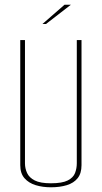

<svg xmlns="http://www.w3.org/2000/svg" viewBox="-20 -790 432 815"><path d="M196 5Q161 5 131.5 -4Q102 -13 84 -33.5Q66 -54 66 -89V-620H86V-97Q86 -75 95 -55.5Q104 -36 127.5 -24Q151 -12 196 -12Q244 -12 267.5 -24Q291 -36 298.5 -55.5Q306 -75 306 -97V-620H326V-89Q326 -54 309.5 -33.5Q293 -13 263.5 -4Q234 5 196 5ZM160 -688 254 -770H281L175 -688Z"/></svg>

Font: Smooch Sans Thin
Style: Regular
Weight: 100
Designer: Robert E. Leuschke
Foundry: Robert E. Leuschke
Version: Version 1.010